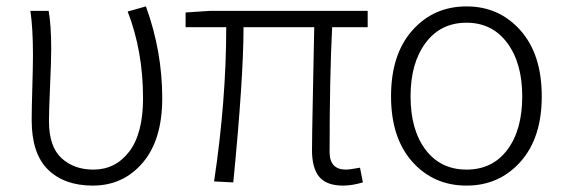

<svg xmlns="http://www.w3.org/2000/svg" viewBox="-20 -567 1769 600"><path d="M270 13Q181 13 130 -37Q79 -87 79 -191Q79 -225 81 -293Q83 -361 83 -395Q83 -479 75 -533H132Q140 -490 140 -412Q140 -378 136.5 -299Q133 -220 133 -189Q133 -109 172 -73Q211 -37 272 -37Q341 -37 384 -93.5Q427 -150 427 -260Q427 -407 379 -531L436 -547Q487 -407 487 -260Q487 -130 426 -58.5Q365 13 270 13Z M1052 13Q1001 13 978 -14Q955 -41 955 -98Q955 -135 958 -283.5Q961 -432 962 -482H741Q741 -323 709 3L649 0Q687 -254 687 -482H560V-528L635 -533H1129V-482H1018Q1010 -329 1010 -92Q1010 -37 1061 -37Q1072 -37 1105 -43L1114 3Q1080 13 1052 13Z M1438 13Q1335 13 1268.5 -61.5Q1202 -136 1202 -266Q1202 -397 1268.5 -472Q1335 -547 1438 -547Q1540 -547 1606.5 -472Q1673 -397 1673 -266Q1673 -136 1606.5 -61.5Q1540 13 1438 13ZM1612 -266Q1612 -370 1565 -433Q1518 -496 1438 -496Q1357 -496 1310 -433Q1263 -370 1263 -266Q1263 -161 1310 -99Q1357 -37 1438 -37Q1519 -37 1565.5 -99Q1612 -161 1612 -266Z"/></svg>

Font: Noto Sans Korean Light
Style: Regular
Weight: 300
Designer: Ryoko NISHIZUKA  (kana & ideographs); Paul D. Hunt (Latin, Greek & Cyrillic); Wenlong ZHANG  (bopomofo); Sandoll Communi
Foundry: Adobe Systems Incorporated
Version: Version 1.000;PS 1;hotconv 1.0.78;makeotf.lib2.5.61930